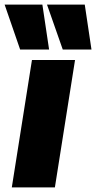

<svg xmlns="http://www.w3.org/2000/svg" viewBox="-67 -809 415 829"><path d="M170 0H-16L71 -550H257ZM20 -595 -47 -789H116L145 -595ZM204 -595 136 -789H299L328 -595Z"/></svg>

Font: Georama SemiCondensed Black
Style: Italic
Weight: 900
Width: 4
Italic angle: -9°
Designer: Jean-Baptiste Levee
Foundry: Production Type
Version: Version 1.000